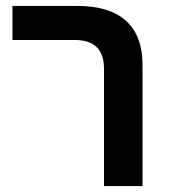

<svg xmlns="http://www.w3.org/2000/svg" viewBox="-20 -628 573 648"><path d="M331 -396Q331 -493 233 -493H22V-608H240Q350 -608 405.5 -557.5Q461 -507 461 -410V0H331Z"/></svg>

Font: IBM Plex Sans Hebrew SmBld
Style: Regular
Weight: 600
Designer: Mike Abbink, Paul van der Laan, Pieter van Rosmalen, Yanek Iontef
Foundry: Bold Monday
Version: Version 1.3